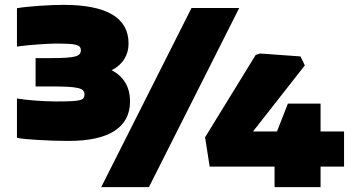

<svg xmlns="http://www.w3.org/2000/svg" viewBox="-20 -773 1468 793"><path d="M264 -191Q232 -191 199 -192Q166 -193 136.5 -195Q107 -197 84 -199Q61 -201 50 -204V-366H52Q64 -364 84 -361.5Q104 -359 126.5 -357.5Q149 -356 171.5 -355Q194 -354 210 -354Q249 -354 272 -355Q295 -356 308 -359Q321 -362 325 -368Q329 -374 329 -383Q329 -393 323 -399.5Q317 -406 302 -409.5Q287 -413 260 -414.5Q233 -416 191 -416H127V-533H191Q227 -533 251 -534.5Q275 -536 289 -539.5Q303 -543 308.5 -549.5Q314 -556 314 -565Q314 -574 309.5 -579.5Q305 -585 293.5 -588Q282 -591 261.5 -592Q241 -593 208 -593Q195 -593 176.5 -592Q158 -591 137.5 -589.5Q117 -588 95 -586Q73 -584 52 -581H50V-739Q65 -742 90 -744.5Q115 -747 142.5 -749Q170 -751 196.5 -752Q223 -753 241 -753Q511 -753 511 -593Q511 -557 493 -528.5Q475 -500 441 -483Q478 -464 497.5 -431.5Q517 -399 517 -354Q517 -274 453 -232.5Q389 -191 264 -191ZM1114 -85H846L827 -206L1036 -546L1054 -552L1221 -540L1239 -503L1025 -230H1124L1169 -345H1304V-230H1401V-85H1304V0H1114ZM771 -740H968L595 0H398Z"/></svg>

Font: Encode Sans Wide
Style: Black
Weight: 900
Designer: Pablo Impallari, Andres Torresi
Foundry: Pablo Impallari, Andres Torresi
Version: Version 1.000; ttfautohint (v1.00) -l 8 -r 50 -G 200 -x 14 -